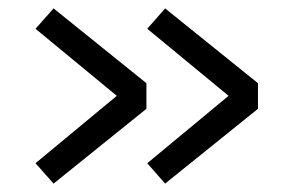

<svg xmlns="http://www.w3.org/2000/svg" viewBox="-20 -522 690 457"><path d="M373 -85 330.5 -133.5 558.5 -322.5 594 -263ZM594 -263H562V-324H594ZM558.5 -265.5 330.5 -453.5 373 -502 594 -324ZM107.5 -85 64.5 -133.5 292.5 -322.5 328.5 -263ZM328.5 -263H296.5V-324H328.5ZM292.5 -265.5 64.5 -453.5 107.5 -502 328.5 -324Z"/></svg>

Font: Trispace Thin
Style: Regular
Weight: 400
Version: Version 1.210